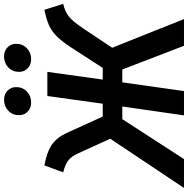

<svg xmlns="http://www.w3.org/2000/svg" viewBox="-43 -940 950 971"><g transform="rotate(-90 432.5 -455.0)"><path d="M898 -611Q860 -602 835 -583Q810 -564 774 -510L676 -363L821 0H686L566 -312H501L457 0H334L379 -312H315L113 0H-33L216 -373L143 -533Q128 -568 107 -584.5Q86 -601 46 -611L81 -706Q151 -693 187.5 -667Q224 -641 247 -589L328 -411H393L432 -691H554L515 -411H574L679 -573Q710 -620 735.5 -645Q761 -670 790.5 -683Q820 -696 868 -706ZM335 -834Q335 -867 357.5 -888.5Q380 -910 413 -910Q441 -910 459 -892.5Q477 -875 477 -849Q477 -816 454.5 -794.5Q432 -773 399 -773Q371 -773 353 -790.5Q335 -808 335 -834ZM554 -834Q554 -867 576.5 -888.5Q599 -910 632 -910Q660 -910 678 -892.5Q696 -875 696 -849Q696 -816 673.5 -794.5Q651 -773 618 -773Q590 -773 572 -790.5Q554 -808 554 -834Z"/></g></svg>

Font: FiraGO Medium
Style: Italic
Weight: 500
Italic angle: -8°
Designer: bBox Type GmbH
Foundry: bBox Type GmbH
Version: Version 1.001